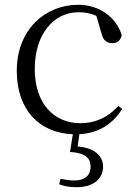

<svg xmlns="http://www.w3.org/2000/svg" viewBox="-20 -546 572 801"><path d="M272 88C334 91 358 113 358 149C358 184 336 207 290 207C273 207 253 204 232 200L227 223C246 230 269 235 299 235C372 235 410 198 410 149C410 102 370 70 304 65L311 14C394 9 449 -29 490 -91L474 -104C429 -55 376 -32 316 -32C204 -32 125 -115 125 -258C125 -404 204 -495 308 -495C333 -495 357 -491 382 -480L403 -408C410 -379 423 -366 449 -366C469 -366 482 -376 488 -399C464 -477 392 -526 306 -526C172 -526 50 -426 50 -250C50 -89 143 9 284 14Z"/></svg>

Font: Noto Serif KR Light
Style: Regular
Weight: 300
Designer: Ryoko NISHIZUKA 西塚涼子 (kana & ideographs); Frank Grießhammer (Latin, Greek & Cyrillic); Wenlong ZHANG 张文龙 (bopomofo); San
Foundry: Adobe
Version: Version 2.001;hotconv 1.1.0;makeotfexe 2.6.0